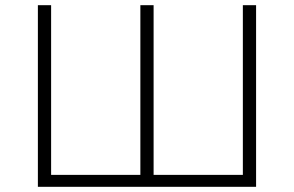

<svg xmlns="http://www.w3.org/2000/svg" viewBox="-20 -720 1133 740"><path d="M967 -700V0H126V-700H177V-46H521V-700H572V-46H916V-700Z"/></svg>

Font: Hilab Light
Style: Regular
Weight: 300
Designer: Cristianderson Lima
Foundry: Cristianderson
Version: Version 1.0